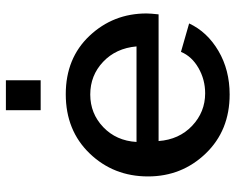

<svg xmlns="http://www.w3.org/2000/svg" viewBox="-92 -678 780 635"><g transform="rotate(-90 297.5 -360.0)"><path d="M251 -615V-730H350V-615ZM303 10Q184 10 108 -69Q32 -148 32 -260Q32 -374 108 -453Q184 -532 304 -532Q423 -532 497 -453.5Q571 -375 571 -265Q571 -252 568 -225H149Q154 -157 199.5 -114Q245 -71 307 -71Q352 -71 390.5 -93Q429 -115 444 -151L538 -124Q510 -64 447 -27Q384 10 303 10ZM146 -298H462Q456 -366 411 -408.5Q366 -451 303 -451Q240 -451 195 -408Q150 -365 146 -298Z"/></g></svg>

Font: Raleway-v4020 SemiBold
Style: Regular
Weight: 600
Designer: Matt McInerney, Pablo Impallari, Rodrigo Fuenzalida
Foundry: Matt McInerney, Pablo Impallari, Rodrigo Fuenzalida
Version: Version 4.020;PS 004.020;hotconv 1.0.88;makeotf.lib2.5.64775